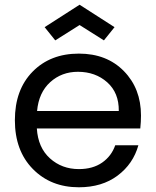

<svg xmlns="http://www.w3.org/2000/svg" viewBox="-20 -784 660 813"><path d="M310 -480Q241 -480 192.5 -436Q144 -392 137 -314H483Q484 -391 434 -435.5Q384 -480 310 -480ZM566 -169Q544 -90 478 -40.5Q412 9 314 9Q195 9 119 -68.5Q43 -146 43 -275Q43 -404 118 -480.5Q193 -557 314 -557Q432 -557 504.5 -483Q577 -409 577 -295Q577 -268 574 -240H136Q141 -159 191.5 -113.5Q242 -68 314 -68Q373 -68 412.5 -95.5Q452 -123 468 -169ZM317 -764 465 -669 420 -613 317 -678 214 -613 169 -669Z"/></svg>

Font: SVN-Poppins
Style: Regular
Weight: 400
Designer: Ninad Kale (Devanagari), Jonny Pinhorn (Latin)
Foundry: Indian Type Foundry
Version: Version 3.002 2017